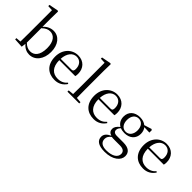

<svg xmlns="http://www.w3.org/2000/svg" viewBox="61 -1726 3058 3058"><g transform="rotate(45 1589.5 -197.5)"><path d="M210 -19.7V-344.7C263 -395.8 305 -409.8 347 -409.8C436.9 -409.8 502 -336.7 502 -186.7C502 -18.8 427.9 42.3 344.9 42.3C297 42.3 255 24.3 210 -19.7ZM208 9.3C256 67.3 314 90.3 370 90.2C501.1 90.2 590 -24.8 590 -187.8C590 -351.8 502.1 -455.8 381.1 -455.8C321 -455.8 259 -431.7 208 -373.7V-565.7L211 -720.6L196 -729.6L40 -699.6V-672.7L127.9 -667.7V-153.8C127.9 -98.7 127 -15.7 126 40.2L42 47.3V75.3L198 84.3Z M1014.6 -218.7H773.6C780.7 -348.6 847.7 -423.6 930.7 -423.6C1011.6 -423.6 1059.7 -361.6 1059.7 -276.7C1059.7 -236.6 1049.6 -218.7 1014.6 -218.7ZM685.7 -181.6C685.7 -0.7 792.7 90.3 940.7 90.3C1030.7 90.3 1097.7 49.3 1141.7 -18.8L1125.7 -32.7C1084.7 15.3 1033.7 40.3 962.7 40.3C852.6 40.3 774.6 -28.7 772.7 -187.7H1132.7C1137.8 -203.6 1139.7 -223.6 1139.7 -247.7C1139.7 -365.6 1062.7 -455.7 932.7 -455.7C799.7 -455.7 685.7 -349.6 685.7 -181.6Z M1219.5 75.3H1309.6H1485.4V47.3L1396.5 39.3L1394.5 -153.7V-565.7L1397.7 -720.6L1382.6 -729.6L1224.6 -699.6V-672.7L1312.5 -668.7V-153.7L1310.5 38.3L1219.5 47.3Z M1895.5 -218.7H1654.5C1661.5 -348.6 1728.5 -423.6 1811.5 -423.6C1892.5 -423.6 1940.5 -361.6 1940.5 -276.7C1940.5 -236.6 1930.5 -218.7 1895.5 -218.7ZM1566.6 -181.6C1566.6 -0.7 1673.5 90.3 1821.6 90.3C1911.5 90.3 1978.5 49.3 2022.6 -18.8L2006.5 -32.7C1965.5 15.3 1914.6 40.3 1843.6 40.3C1733.5 40.3 1655.5 -28.7 1653.5 -187.7H2013.6C2018.7 -203.6 2020.6 -223.6 2020.6 -247.7C2020.6 -365.6 1943.6 -455.7 1813.6 -455.7C1680.6 -455.7 1566.6 -349.6 1566.6 -181.6Z M2446.4 -277.6C2446.4 -188.7 2398.4 -128.7 2326.3 -128.6C2253.3 -128.6 2208.3 -187.7 2208.3 -276.7C2208.3 -366.7 2255.4 -425.7 2327.3 -425.7C2398.3 -425.7 2446.4 -367.7 2446.4 -277.6ZM2169.4 189.4C2169.4 145.3 2188.5 118.4 2229.4 85.4C2248.3 88.4 2267.4 89.4 2293.4 89.4H2416.4C2500.5 89.4 2527.4 127.3 2527.4 172.4C2527.4 244.3 2455.4 299.3 2316.4 299.3C2222.5 299.3 2169.4 261.3 2169.4 189.4ZM2234.5 -115.7C2260.4 -104.7 2291.4 -98.7 2326.6 -98.7C2446.6 -98.7 2522.6 -169.7 2522.6 -276.8C2522.6 -321.7 2509.6 -360.7 2485.5 -390.7L2603.5 -386.7V-440.7L2586.5 -451.8L2461.5 -412.8C2430.6 -439.7 2383.5 -455.8 2327.5 -455.8C2206.5 -455.8 2131.5 -384.8 2131.5 -276.8C2131.5 -208.8 2161.5 -154.8 2214.6 -124.8C2162.5 -82.8 2141.5 -47.8 2141.5 -8.8C2141.5 33.2 2163.5 63.3 2209.5 77.2C2141.4 109.2 2106.4 148.2 2106.4 203.2C2106.4 280.3 2164.5 335.3 2314.5 335.3C2499.4 335.3 2598.4 243.3 2598.4 150.3C2598.4 66.3 2541.4 17.3 2420.4 17.3H2274.4C2219.4 17.3 2197.5 -6.7 2197.5 -40.7C2197.5 -68.8 2209.5 -87.7 2234.5 -115.7Z M3008.8 -218.7H2767.8C2774.8 -348.6 2841.8 -423.6 2924.8 -423.6C3005.8 -423.6 3053.8 -361.6 3053.8 -276.7C3053.8 -236.6 3043.7 -218.7 3008.8 -218.7ZM2679.9 -181.6C2679.9 -0.7 2786.8 90.3 2934.9 90.3C3024.8 90.3 3091.8 49.3 3135.8 -18.8L3119.8 -32.7C3078.8 15.3 3027.8 40.3 2956.8 40.3C2846.8 40.3 2768.8 -28.7 2766.8 -187.7H3126.9C3131.9 -203.6 3133.9 -223.6 3133.9 -247.7C3133.9 -365.6 3056.8 -455.7 2926.9 -455.7C2793.8 -455.7 2679.9 -349.6 2679.9 -181.6Z"/></g></svg>

Font: YuFanDanQingSong
Style: Regular
Weight: 100
Foundry: 余繁
Version: Version 1.0